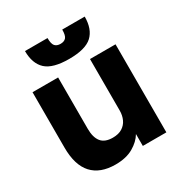

<svg xmlns="http://www.w3.org/2000/svg" viewBox="-175 -862 944 1001"><g transform="rotate(-30 297.5 -361.5)"><path d="M232.3 13.2Q140.7 13.2 92.8 -38.9Q45 -91 45 -197.2V-530H199V-220.7Q199 -169.2 220.5 -142.2Q242 -115.2 289.8 -115.2Q324.5 -115.2 346.7 -129.2Q369 -143.2 380 -166.9Q391 -190.7 391 -220.7V-530H544.7V0H403V-71.7Q382.5 -36.5 339.7 -11.7Q297 13.2 232.3 13.2ZM298.2 -584.5Q200 -584.5 159.1 -622.3Q118.2 -660.2 118.2 -735.5H253.8Q253.8 -700.5 264.9 -687.8Q276 -675.2 298.2 -675.2Q320.3 -675.2 331.4 -687.8Q342.5 -700.5 342.5 -735.5H477.8Q477.8 -660.2 437.2 -622.3Q396.5 -584.5 298.2 -584.5Z"/></g></svg>

Font: Golos Text
Style: Regular
Weight: 400
Designer: A.Korolkova, Vitaly Kuzmin
Foundry: ParaType Ltd
Version: Version 2.004